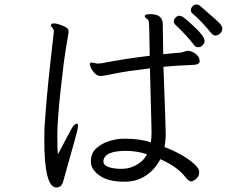

<svg xmlns="http://www.w3.org/2000/svg" viewBox="-20 -815 1040 854"><path d="M634 -129Q587 -144 541 -144Q444 -144 440 -99V-97Q440 -80 463 -72Q486 -64 519 -64Q552 -64 576 -76Q617 -95 634 -129ZM206 -703Q209 -711 219.5 -711Q230 -711 244 -706Q280 -695 284 -682Q285 -680 285 -673.5Q285 -667 274.5 -607.5Q264 -548 249.5 -413.5Q235 -279 235 -215.5Q235 -152 237 -128Q250 -151 276 -201.5Q302 -252 309.5 -258.5Q317 -265 322 -265Q327 -265 327 -257Q327 -249 324 -235Q321 -221 294.5 -127.5Q268 -34 262.5 -13Q257 8 248.5 13.5Q240 19 231 19Q177 19 177 -193L178 -248Q187 -385 203 -527Q219 -669 219.5 -674.5Q220 -680 217 -685.5Q214 -691 210 -695Q206 -699 206 -703ZM874 -608Q868 -605 859 -605Q850 -605 842 -616Q813 -655 759 -706Q753 -712 753 -720.5Q753 -729 761 -737Q769 -745 777 -745Q785 -745 793.5 -739.5Q802 -734 817.5 -720.5Q833 -707 850 -690.5Q867 -674 878.5 -659Q890 -644 890 -631.5Q890 -619 874 -608ZM707 -518Q717 -248 717 -228V-209Q717 -196 712 -161Q794 -129 840 -89Q866 -67 866 -50.5Q866 -34 858 -25Q850 -16 841.5 -12Q833 -8 831 -8Q819 -8 804 -28Q770 -73 693 -107Q670 -62 631 -35.5Q592 -9 543 -7H528Q462 -7 423 -34Q384 -61 384 -98V-99Q385 -135 409.5 -156.5Q434 -178 467.5 -188Q501 -198 529 -198H541Q601 -198 651 -182Q654 -203 654 -223V-236L647 -511Q538 -498 489 -487.5Q440 -477 426.5 -477Q413 -477 401 -489.5Q389 -502 384 -515Q379 -528 379 -529Q379 -537 389 -537L413 -532L434 -534Q537 -554 646 -567Q644 -708 642 -718Q640 -728 632 -732.5Q624 -737 624 -744V-745Q625 -752 650 -752Q704 -752 704 -707Q704 -680 706 -574Q727 -576 746.5 -578Q766 -580 785 -581Q794 -583 802 -586Q810 -589 819 -589Q837 -586 851.5 -574.5Q866 -563 868 -546V-542Q868 -526 832 -526Q770 -524 707 -518ZM969 -688Q969 -671 951 -660Q945 -657 937 -657Q929 -657 921 -666Q875 -723 836 -755Q829 -761 829 -770Q829 -779 836.5 -787Q844 -795 853.5 -795Q863 -795 870 -789Q954 -717 961.5 -706Q969 -695 969 -688Z"/></svg>

Font: LXGW WenKai
Style: Regular
Weight: 400
Designer: LXGW / Fontworks Inc.
Foundry: LXGW / Fontworks Inc.
Version: Version 1.520; June 14, 2025